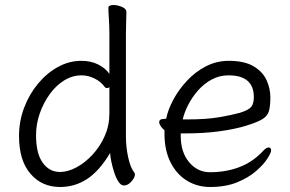

<svg xmlns="http://www.w3.org/2000/svg" viewBox="-20 -729 1158 767"><path d="M417 -593Q417 -624 415 -653Q413 -682 413 -699Q413 -704 419 -706.5Q425 -709 433 -709Q449 -709 467 -701.5Q485 -694 485 -681Q485 -669 484 -643.5Q483 -618 483 -592V-185Q483 -142 492 -100.5Q501 -59 517 -39Q519 -35 519 -32Q519 -20 505 -4Q491 12 475 12Q463 12 453 -3.5Q443 -19 436 -41Q429 -63 424.5 -84.5Q420 -106 420 -118Q377 -46 328 -14Q279 18 220 18Q147 18 101.5 -35Q56 -88 56 -186Q56 -245 76.5 -299Q97 -353 132 -395Q167 -437 211.5 -461.5Q256 -486 305 -486Q343 -486 372 -471.5Q401 -457 417 -434ZM417 -381Q413 -377 407 -377Q402 -377 398 -382Q383 -403 357.5 -415.5Q332 -428 306 -428Q269 -428 236 -407.5Q203 -387 178 -352Q153 -317 138.5 -275Q124 -233 124 -189Q124 -116 150.5 -79Q177 -42 220 -42Q251 -42 285.5 -60.5Q320 -79 350 -111.5Q380 -144 398.5 -186Q417 -228 417 -276Z M702 -196V-186Q702 -121 735.5 -81Q769 -41 819 -41Q883 -41 936.5 -61.5Q990 -82 1030 -125Q1037 -133 1043 -136.5Q1049 -140 1053 -140Q1063 -140 1063 -128Q1063 -119 1048.5 -96Q1034 -73 1004 -46.5Q974 -20 928 -1Q882 18 819 18Q768 18 726.5 -7.5Q685 -33 661 -81Q637 -129 637 -195V-209Q628 -216 622 -225Q616 -234 616 -241Q616 -254 635 -254Q636 -254 639.5 -254.5Q643 -255 644 -255Q651 -291 672.5 -331Q694 -371 727 -406.5Q760 -442 802.5 -464Q845 -486 894 -486Q956 -486 992.5 -464.5Q1029 -443 1044.5 -409.5Q1060 -376 1060 -340Q1060 -306 1054.5 -286Q1049 -266 1029 -253.5Q1009 -241 964 -227Q919 -213 856.5 -204.5Q794 -196 715 -196ZM730 -252Q804 -252 854 -260.5Q904 -269 937 -278Q973 -289 983.5 -302Q994 -315 994 -341Q994 -428 893 -428Q856 -428 825 -411Q794 -394 770.5 -367Q747 -340 731.5 -309.5Q716 -279 710 -252Z"/></svg>

Font: QiushuiShotai
Style: Regular
Weight: 600
Designer: Fontworks Inc.
Foundry: Fontworks Inc.
Version: Version 1.250